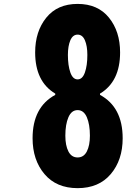

<svg xmlns="http://www.w3.org/2000/svg" viewBox="-20 -947 707 977"><path d="M325.5 -667.3Q325.5 -613.9 337.9 -578.5Q350.3 -543 375 -543Q399.7 -543 412.1 -578.5Q424.5 -613.9 424.5 -667.3Q424.5 -712.9 412.1 -741.9Q399.7 -770.8 375 -770.8Q350.3 -770.8 337.9 -741.9Q325.5 -712.9 325.5 -667.3ZM591.1 -680.3Q591.1 -531.9 488.9 -470.7V-464.2Q604.2 -401.7 604.2 -243.5Q604.2 -132.8 543.6 -61.2Q483.1 10.4 375 10.4Q266.9 10.4 206.4 -61.2Q145.8 -132.8 145.8 -243.5Q145.8 -401.7 261.1 -464.2V-470.7Q158.9 -531.9 158.9 -680.3Q158.9 -787.1 215.5 -857.1Q272.1 -927.1 375 -927.1Q477.9 -927.1 534.5 -857.1Q591.1 -787.1 591.1 -680.3ZM312.5 -256.5Q312.5 -207 328.1 -176.4Q343.8 -145.8 375 -145.8Q406.2 -145.8 421.9 -176.4Q437.5 -207 437.5 -256.5Q437.5 -313.8 421.9 -350.3Q406.2 -386.7 375 -386.7Q343.8 -386.7 328.1 -350.3Q312.5 -313.8 312.5 -256.5Z"/></svg>

Font: Monoid
Style: Bold
Weight: 700
Width: 4
Designer: Andreas Larsen (@larsenwork)
Version: Version 0.61